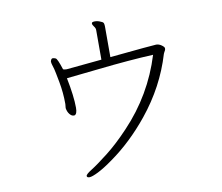

<svg xmlns="http://www.w3.org/2000/svg" viewBox="-85 -855 1171 1013"><g transform="rotate(-10 500.0 -348.5)"><path d="M220 -583Q224 -598 231.5 -598Q239 -598 248 -594Q257 -590 276 -531Q284 -528 292 -528H296L484 -546V-705Q484 -715 476 -725Q468 -735 468 -742V-744Q469 -751 485 -751Q501 -751 517 -743Q529 -739 531 -731.5Q533 -724 533 -714V-551Q767 -574 782 -574Q797 -574 811 -564Q825 -554 825 -547Q825 -540 822.5 -535.5Q820 -531 818 -527.5Q816 -524 814 -519Q764 -351 648 -208Q554 -92 444 -14Q397 20 363 37Q329 54 315 54Q301 54 301 45Q301 36 332.5 16.5Q364 -3 422.5 -48.5Q481 -94 545 -162Q694 -319 757 -524Q630 -518 462 -499.5Q294 -481 288 -481Q308 -381 308 -320Q308 -285 293 -281H289Q278 -281 267.5 -294Q257 -307 254 -327L256 -348V-351Q256 -409 245 -468Q234 -527 230.5 -540Q227 -553 223.5 -563.5Q220 -574 220 -583Z"/></g></svg>

Font: LXGW WenKai Light
Style: Regular
Weight: 300
Designer: LXGW / Fontworks Inc.
Foundry: LXGW / Fontworks Inc.
Version: Version 1.501; October 10, 2024